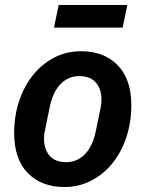

<svg xmlns="http://www.w3.org/2000/svg" viewBox="-20 -740 585 772"><path d="M239 12Q147 12 92 -44Q37 -100 37 -205Q37 -274 57 -334Q77 -394 113 -438.5Q149 -483 198 -508.5Q247 -534 306 -534Q398 -534 453 -478Q508 -422 508 -317Q508 -248 488 -188Q468 -128 432 -83.5Q396 -39 346.5 -13.5Q297 12 239 12ZM246 -88Q291 -88 322.5 -121Q354 -154 366 -217L384 -304Q386 -314 387 -321.5Q388 -329 388 -340Q388 -382 365.5 -408Q343 -434 299 -434Q254 -434 222.5 -401Q191 -368 179 -305L161 -217Q159 -209 158 -201Q157 -193 157 -182Q157 -140 179.5 -114Q202 -88 246 -88ZM216 -720H492L473 -629H197Z"/></svg>

Font: IBM Plex Sans SmBld
Style: Italic
Weight: 600
Italic angle: -11°
Designer: Mike Abbink, Paul van der Laan, Pieter van Rosmalen
Foundry: Bold Monday
Version: Version 3.005